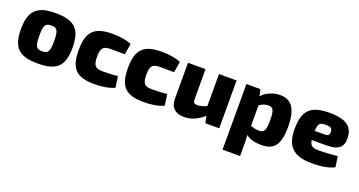

<svg xmlns="http://www.w3.org/2000/svg" viewBox="-42 -1101 3504 1875"><g transform="rotate(20 1710.5 -163.0)"><path d="M300 -511C105 -511 32 -440 32 -248C32 -57 105 12 300 12C496 12 568 -57 568 -248C568 -440 496 -511 300 -511ZM300 -383C361 -383 377 -358 377 -248C377 -139 361 -115 300 -115C238 -115 223 -139 223 -248C223 -358 238 -383 300 -383Z M892 -511C701 -511 632 -441 632 -249C632 -57 700 12 890 12C962 12 1039 2 1096 -26L1079 -141C1019 -134 955 -133 923 -133C847 -133 823 -157 823 -249C823 -341 847 -365 923 -365C963 -365 1010 -364 1070 -364L1088 -477C1031 -503 948 -511 892 -511Z M1404 -511C1213 -511 1144 -441 1144 -249C1144 -57 1212 12 1402 12C1474 12 1551 2 1608 -26L1591 -141C1531 -134 1467 -133 1435 -133C1359 -133 1335 -157 1335 -249C1335 -341 1359 -365 1435 -365C1475 -365 1522 -364 1582 -364L1600 -477C1543 -503 1460 -511 1404 -511Z M2000 -497V-164C1958 -146 1932 -139 1904 -139C1872 -139 1860 -151 1860 -182V-497H1678V-125C1678 -34 1727 14 1822 14C1894 14 1957 -14 2024 -71L2039 0H2183V-497Z M2635 -509C2557 -509 2481 -473 2446 -427L2431 -497H2285V185H2467V76C2468 40 2466 3 2463 -32C2506 1 2563 13 2622 13C2746 13 2811 -42 2811 -243C2811 -412 2761 -509 2635 -509ZM2553 -111C2517 -111 2494 -119 2467 -128V-343C2498 -362 2521 -374 2559 -374C2605 -374 2624 -355 2624 -242C2624 -128 2604 -111 2553 -111Z M3169 -129C3105 -129 3079 -145 3071 -201H3220C3349 -201 3395 -244 3394 -335C3393 -451 3325 -511 3146 -511C2952 -511 2877 -442 2877 -246C2877 -71 2950 12 3149 12C3230 12 3315 3 3380 -30L3364 -141C3286 -132 3212 -129 3169 -129ZM3151 -388C3201 -388 3219 -378 3219 -339C3219 -308 3212 -295 3169 -295H3068C3071 -375 3090 -389 3151 -388Z"/></g></svg>

Font: Exo 2 Extra Bold
Style: Regular
Weight: 800
Designer: Natanael Gama
Version: Version 1.001;PS 001.001;hotconv 1.0.88;makeotf.lib2.5.64775